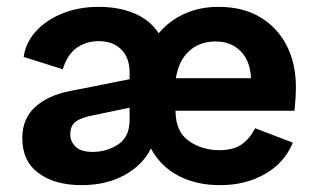

<svg xmlns="http://www.w3.org/2000/svg" viewBox="-20 -530 927 560"><path d="M218 10Q140 10 92.5 -25Q45 -60 45 -127Q45 -183 81.5 -217Q118 -251 182 -264L358 -299V-318Q358 -362 333.5 -386Q309 -410 268 -410Q232 -410 204.5 -391Q177 -372 163 -328L49 -364Q55 -406 85 -439Q115 -472 162.5 -491Q210 -510 268 -510Q327 -510 372 -491Q417 -472 443 -433Q474 -470 518.5 -490Q563 -510 617 -510Q689 -510 739.5 -479.5Q790 -449 816.5 -396.5Q843 -344 843 -277Q843 -260 842 -243.5Q841 -227 839 -207H492Q492 -147 530 -119.5Q568 -92 620 -92Q661 -92 685 -109Q709 -126 724 -156L834 -114Q810 -55 753 -22.5Q696 10 622 10Q553 10 501 -17Q449 -44 420 -97Q397 -49 343.5 -19.5Q290 10 218 10ZM493 -302H712Q710 -352 682 -380.5Q654 -409 609 -409Q562 -409 531.5 -381Q501 -353 493 -302ZM250 -87Q292 -87 325 -109Q358 -131 358 -180V-216L253 -194Q216 -187 200.5 -175Q185 -163 185 -138Q185 -117 200.5 -102Q216 -87 250 -87Z"/></svg>

Font: Work Sans SemiBold
Style: Regular
Weight: 600
Designer: Wei Huang
Foundry: Wei Huang
Version: Version 2.010; ttfautohint (v1.8.3)